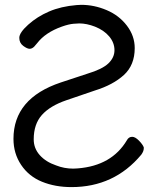

<svg xmlns="http://www.w3.org/2000/svg" viewBox="-20 -740 657 787"><path d="M272.9 26.9Q206.1 26.9 152.1 4.9Q98.1 -17.1 66.7 -64Q35.2 -110.8 35.2 -170.9Q35.2 -336.9 229 -401.9L338.4 -438Q398.9 -456.1 424.1 -480Q449.2 -503.9 449.2 -534.2Q449.2 -564.9 427.7 -590.6Q406.2 -616.2 369.1 -630.9Q335 -644 305.2 -644Q301.3 -644 281.7 -642.6Q262.2 -641.1 233.4 -630.9Q166 -606.9 132.3 -563L120.1 -548.8Q111.3 -540 101.3 -540Q91.3 -540 75.2 -552Q59.1 -564 59.1 -585Q59.1 -606 95.7 -638.9Q132.3 -671.9 181.2 -692.9Q230 -713.9 293.9 -719.2L313 -720.2Q366.2 -720.2 417.2 -698.5Q468.3 -676.8 500.2 -634.8Q532.2 -592.8 532.2 -543Q532.2 -473.1 487.8 -432.6Q443.4 -392.1 369.1 -369.1L252 -329.1Q185.1 -306.2 151.6 -268.6Q118.2 -231 118.2 -168.9Q118.2 -131.8 143.1 -104Q168 -76.2 210 -62Q243.2 -48.8 280.3 -48.8L299.3 -49.8Q438 -61 500 -165Q507.3 -179.2 522 -179.2Q534.2 -179.2 549.6 -163.6Q564.9 -147.9 569.3 -136.2V-131.8Q569.3 -120.1 559.1 -106Q448.2 26.9 272.9 26.9Z"/></svg>

Font: LXGW WenKai GB Screen
Style: Regular
Weight: 400
Designer: LXGW / Fontworks Inc.
Foundry: LXGW / Fontworks Inc.
Version: Version 1.321;February 19, 2024;FontCreator 14.0.0.2901 64-b